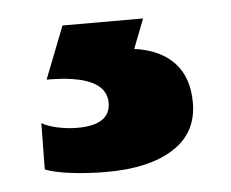

<svg xmlns="http://www.w3.org/2000/svg" viewBox="-32 -35 383 318"><g transform="rotate(-5 159.5 124.0)"><path d="M32 235 33 158Q43 164 59.5 167.5Q76 171 92 171Q147 171 147 134Q147 87 48 87L82 0H216L197 49Q240 55 263 79.5Q286 104 286 146Q286 196 245.5 222Q205 248 134 248Q103 248 75 244.5Q47 241 32 235Z"/></g></svg>

Font: Prompt SemiBold
Style: Regular
Weight: 600
Designer: Katatrad Team
Foundry: CadsonDemak
Version: Version 1.000